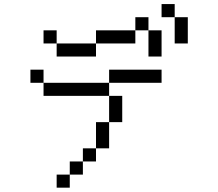

<svg xmlns="http://www.w3.org/2000/svg" viewBox="-20 -832 1040 915"><path d="M750 -437.5V-500H500V-437.5H187.5V-375H500Q500 -375 500 -250H437.5Q437.5 -250 437.5 -125H375V-62.5H312.5V0H250V62.5H312.5V0H375V-62.5H437.5V-125H500Q500 -125 500 -250H562.5Q562.5 -250 562.5 -375H500V-437.5ZM187.5 -437.5V-500H125V-437.5ZM250 -625V-562.5H437.5V-625ZM250 -625V-687.5H187.5V-625ZM437.5 -625H625V-687.5H437.5ZM687.5 -687.5Q687.5 -687.5 687.5 -562.5H750Q750 -562.5 750 -687.5ZM625 -687.5H687.5V-750H625ZM812.5 -750Q812.5 -750 812.5 -625H875Q875 -625 875 -750ZM812.5 -750V-812.5H750V-750Z"/></svg>

Font: Unifont
Style: Regular
Weight: 500
Version: Version 15.1.04